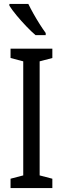

<svg xmlns="http://www.w3.org/2000/svg" viewBox="-20 -963 323 983"><path d="M248 0H34V-48L99 -65V-649L34 -666V-714H248V-666L183 -649V-65L248 -48ZM125 -943Q136 -920 151.5 -892.5Q167 -865 183.5 -839Q200 -813 214 -794V-783H162Q142 -800 115.5 -827.5Q89 -855 65 -884Q41 -913 28 -934V-943Z"/></svg>

Font: Noto Sans Myanmar ExtraCondensed
Style: Regular
Weight: 400
Width: 2
Designer: Monotype Design Team
Foundry: Monotype Imaging Inc.
Version: Version 2.107; ttfautohint (v1.8.4.7-5d5b)